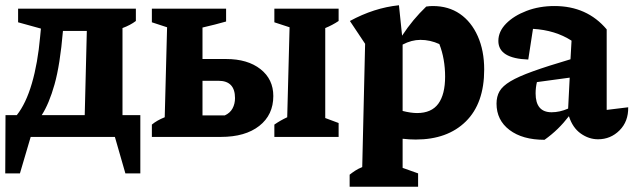

<svg xmlns="http://www.w3.org/2000/svg" viewBox="-28 -522 2415 732"><path d="M-8 139 -7 -83H36Q71 -127 93.5 -204Q116 -281 125 -382L128 -413L41 -437V-489H490V-442Q469 -426 439 -415V-83H507V139H450L410 0H89L48 139ZM212 -404Q201 -275 180 -200.5Q159 -126 131 -83H295L303 -404Z M1018 0V-47Q1041 -63 1067 -75L1076 -418L1018 -437V-489H1263V-442Q1239 -426 1212 -415V-72L1263 -53V0ZM551 0V-47Q570 -63 600 -75L609 -418L551 -437V-489H834V-440Q813 -434 791.5 -428.5Q770 -423 744 -417V-297H834Q916 -297 965 -258.5Q1014 -220 1014 -156Q1014 -84 960.5 -42Q907 0 814 0ZM744 -82H829Q849 -91 858.5 -108.5Q868 -126 868 -148Q868 -214 805 -214H744Z M1305 190V144Q1315 136 1326.5 128.5Q1338 121 1353 115L1364 -355L1306 -442Q1352 -467 1398.5 -482Q1445 -497 1493 -502L1505 -386Q1526 -418 1548.5 -445Q1571 -472 1597 -497Q1610 -499 1622 -499Q1682 -499 1725.5 -469Q1769 -439 1793.5 -384Q1818 -329 1818 -257Q1818 -128 1748 -59Q1678 10 1557 10Q1533 10 1507 7V118L1566 139V190ZM1575 -370Q1541 -370 1507 -352V-99Q1539 -91 1562 -91Q1617 -91 1643 -126.5Q1669 -162 1669 -230Q1669 -263 1663.5 -294.5Q1658 -326 1647 -354Q1612 -370 1575 -370Z M2048 11Q1964 11 1914.5 -26.5Q1865 -64 1865 -127Q1865 -154 1876.5 -174Q1888 -194 1918 -212Q1948 -230 2003.5 -250Q2059 -270 2147 -296L2151 -367Q2089 -407 2004 -412L1986 -295Q1872 -299 1872 -366Q1872 -402 1901.5 -432Q1931 -462 1979.5 -480.5Q2028 -499 2086 -499Q2210 -499 2285 -410V-103L2367 -113Q2368 -59 2334 -25Q2300 9 2252 9Q2217 9 2186 -13Q2155 -35 2141 -79Q2121 -53 2098.5 -31Q2076 -9 2048 11ZM2014 -166Q2014 -94 2075 -94Q2106 -94 2138 -108L2144 -226L2019 -209Q2014 -188 2014 -166Z"/></svg>

Font: Piazzolla
Style: Bold
Weight: 700
Designer: Juan Pablo del Peral
Foundry: Huerta Tipografica
Version: Version 1.330